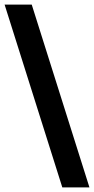

<svg xmlns="http://www.w3.org/2000/svg" viewBox="-34 -729 409 835"><path d="M355 86H237L-14 -709H104Z"/></svg>

Font: Bricolage Grotesque 12pt SemiBold
Style: Regular
Weight: 600
Designer: Mathieu Triay
Foundry: Atelier Triay
Version: Version 1.001; ttfautohint (v1.8.4.7-5d5b);gftools[0.9.33.de